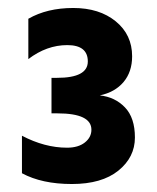

<svg xmlns="http://www.w3.org/2000/svg" viewBox="-20 -849 393 481"><path d="M35 -415V-509Q92 -479 148 -479Q176 -479 192.5 -492Q209 -505 209 -524Q209 -565 124 -565H109V-654H123Q200 -654 200 -695Q200 -736 148.5 -736Q97 -736 51 -701V-802Q98 -829 163.5 -829Q229 -829 270 -795.5Q311 -762 311 -708Q311 -669 289.5 -643.5Q268 -618 230 -610Q268 -606 293 -580Q318 -554 318 -504.5Q318 -455 276.5 -421.5Q235 -388 160 -388Q85 -388 35 -415Z"/></svg>

Font: Hind Colombo
Style: Bold
Weight: 700
Designer: Jyotish Sonowal, Aditi Pimprikar
Foundry: Indian Type Foundry
Version: Version 1.000;PS 1.0;hotconv 1.0.86;makeotf.lib2.5.63406; tt